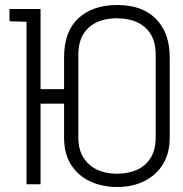

<svg xmlns="http://www.w3.org/2000/svg" viewBox="-20 -736 732 767"><path d="M267 -380H114V-322H267ZM236 -508V-186Q236 -121 264.5 -77Q293 -33 341 -11Q389 11 448 11Q510 11 557.5 -13Q605 -37 631.5 -81Q658 -125 658 -186V-507Q658 -605 603 -660.5Q548 -716 449 -716Q350 -716 293 -663Q236 -610 236 -508ZM293 -187V-517Q293 -566 312 -598Q331 -630 365.5 -646.5Q400 -663 446 -663Q494 -663 529 -646.5Q564 -630 583 -598Q602 -566 602 -517V-187Q602 -138 582 -105.5Q562 -73 527 -57.5Q492 -42 446 -42Q402 -42 367.5 -58.5Q333 -75 313 -107Q293 -139 293 -187ZM18 -651 86 -649V0H142V-700H18Z"/></svg>

Font: Advent Pro
Style: Regular
Weight: 400
Designer: VivaRado, Andreas Kalpakidis
Foundry: VivaRado, Andreas Kalpakidis
Version: Version 3.000